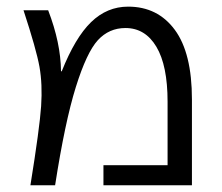

<svg xmlns="http://www.w3.org/2000/svg" viewBox="-20 -550 659 570"><path d="M287.1 0V-59.6H477.5V-248Q477.5 -355.5 444.3 -411.1Q411.1 -466.8 352.5 -466.8Q303.7 -466.8 270.5 -430.7Q237.3 -394.5 205.1 -291.5Q172.9 -188.5 143.6 0H70.3Q97.7 -169.9 102.1 -234.9Q106.4 -299.8 97.2 -351.6Q87.9 -403.3 49.8 -519.5H123Q160.2 -422.9 161.1 -338.9L163.1 -337.9Q203.1 -438.5 250.5 -484.4Q297.9 -530.3 360.4 -530.3Q448.2 -530.3 499 -461.4Q549.8 -392.6 549.8 -254.9V0Z"/></svg>

Font: Gen Shin Gothic Normal
Style: Regular
Weight: 300
Designer: [Source Han Sans]
Ryoko NISHIZUKA  (kana & ideographs); Paul D. Hunt (Latin, Greek & Cyrillic); Wenlong ZHANG  (bopomofo
Version: Version 1.002.20150607